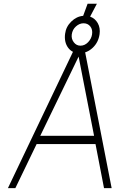

<svg xmlns="http://www.w3.org/2000/svg" viewBox="-20 -974 692 994"><path d="M481.5 -954.5 446.5 -888Q472.5 -878.5 486.2 -854Q500 -829.5 495.5 -797Q489.5 -754.5 459.8 -726.5Q430 -698.5 391.5 -698.5Q353.5 -698.5 332.5 -727.2Q311.5 -756 317 -799Q321.5 -835.5 348.8 -862.2Q376 -889 410.5 -892L433.5 -954.5ZM456.5 -795.5Q460.5 -821 447.5 -837.2Q434.5 -853.5 412.5 -853.5Q391.5 -853.5 373.2 -837.2Q355 -821 351.5 -795.5Q348.5 -773 362 -755.2Q375.5 -737.5 396.5 -737.5Q418.5 -737.5 435.8 -755.2Q453 -773 456.5 -795.5ZM21 0 366 -723H417L558 0H518.5L474.5 -228H169.5L59.5 0ZM188.5 -271H467L387 -681Z"/></svg>

Font: Public Sans Thin Thin
Style: Italic
Weight: 250
Italic angle: -8°
Version: Version 2.001